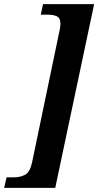

<svg xmlns="http://www.w3.org/2000/svg" viewBox="-71 -780 475 928"><path d="M-51 128 -39 77H-2Q27 77 50.5 64.5Q74 52 84 5L218 -638Q221 -654 221 -665Q221 -693 204 -701Q187 -709 163 -709H126L137 -760H384L196 128Z"/></svg>

Font: Noto Serif Condensed
Style: Bold Italic
Weight: 700
Width: 3
Italic angle: -12°
Designer: Monotype Design Team
Foundry: Monotype Imaging Inc.
Version: Version 2.014